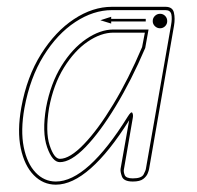

<svg xmlns="http://www.w3.org/2000/svg" viewBox="-20 -520 563 550"><path d="M140 9Q103.5 9 76.8 -18.2Q50 -45.5 39.5 -95.2Q29 -145 41 -212Q57 -300.5 97.8 -365.2Q138.5 -430 192 -465.2Q245.5 -500.5 300.5 -500.5H454Q474.5 -500.5 478.2 -483.8Q482 -467 478.5 -446.5L407 -35.5Q406.5 -32 403.2 -23.5Q400 -15 390.5 -7.5Q381 0 360.5 0Q334.5 0 329.2 -14.5Q324 -29 325.5 -37L350 -175.5Q293 -84.5 240 -37.8Q187 9 140 9ZM140 0Q185 0 236.8 -46.8Q288.5 -93.5 346 -186Q356 -202 359 -196.8Q362 -191.5 360.5 -183L335 -35Q333.5 -28 337.2 -18.5Q341 -9 360.5 -9Q385.5 -9 391.5 -20.5Q397.5 -32 398 -37L470 -448Q473.5 -467 470.8 -479Q468 -491 454 -491H300.5Q247.5 -491 195.8 -457Q144 -423 105 -360.2Q66 -297.5 50 -210.5Q38.5 -146 48 -98.8Q57.5 -51.5 82 -25.8Q106.5 0 140 0ZM151.5 -55.5Q130 -55.5 115 -98.2Q100 -141 112 -212Q125 -281 156 -331Q187 -381 227 -408.2Q267 -435.5 305 -435.5H405.5L396 -382.5Q356.5 -290 311.5 -215.8Q266.5 -141.5 224.8 -98.5Q183 -55.5 151.5 -55.5ZM151.5 -65Q180 -65 220.2 -106.8Q260.5 -148.5 304.2 -220.8Q348 -293 387 -385L395 -426.5H305Q269 -426.5 231 -400.5Q193 -374.5 163 -326Q133 -277.5 120.5 -210.5Q109.5 -142.5 122.2 -103.8Q135 -65 151.5 -65ZM298.5 -452.5 267.5 -462 298.5 -472V-466H397.5V-458.5H298.5ZM438.5 -439Q430 -439 423.8 -445Q417.5 -451 417.5 -459.5Q417.5 -468.5 423.8 -474.5Q430 -480.5 438.5 -480.5Q447 -480.5 453 -474.5Q459 -468.5 459 -459.5Q459 -451 453 -445Q447 -439 438.5 -439Z"/></svg>

Font: Edu AU VIC WA NT Arrows
Style: Regular
Weight: 400
Designer: Tina and Corey Anderson, Eben Sorkin, Mirko Velimirovic
Foundry: Google for Education
Version: Version 1.001